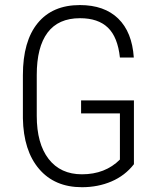

<svg xmlns="http://www.w3.org/2000/svg" viewBox="-20 -741 633 770"><path d="M517.1 -82.5Q481.4 -36.6 427.2 -13.4Q373 9.8 308.6 9.8Q199.2 9.8 136.7 -63.5Q74.2 -136.7 71.8 -266.6V-439.5Q71.8 -575.7 131.1 -648.2Q190.4 -720.7 300.3 -720.7Q398.4 -720.7 454.1 -666.5Q509.8 -612.3 516.6 -510.3H460.9Q452.1 -592.3 412.8 -630.1Q373.5 -668 300.8 -668Q213.9 -668 170.7 -610.1Q127.4 -552.2 127.4 -440.4V-276.4Q127.4 -165 175 -103.5Q222.7 -42 308.6 -42Q401.9 -42 460.9 -101.1V-286.1H305.2V-338.4H517.1Z"/></svg>

Font: Roboto Condensed Light
Style: Regular
Weight: 300
Designer: Google
Version: Version 2.134; 2016